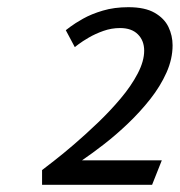

<svg xmlns="http://www.w3.org/2000/svg" viewBox="-20 -948 500 534"><path d="M97 -475Q106 -482 130 -500.5Q154 -519 186 -546.5Q218 -574 252 -606.5Q286 -639 315.5 -674Q345 -709 363 -743.5Q381 -778 381 -807Q381 -835 363.5 -852.5Q346 -870 314 -870Q290 -870 267.5 -862Q245 -854 227 -843.5Q209 -833 198.5 -825Q188 -817 188 -817L163 -864Q163 -864 175.5 -873.5Q188 -883 211 -896Q234 -909 266 -918.5Q298 -928 337 -928Q383 -928 410 -912.5Q437 -897 448.5 -873Q460 -849 460 -822Q460 -784 443 -746Q426 -708 398 -672.5Q370 -637 336.5 -605Q303 -573 269.5 -547Q236 -521 208 -502H430L403 -434H97Z"/></svg>

Font: Rosario
Style: Italic
Weight: 400
Italic angle: -8.05°
Designer: Hector Gatti
Foundry: Omnibus Type
Version: Version 1.201